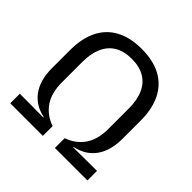

<svg xmlns="http://www.w3.org/2000/svg" viewBox="-168 -801 950 950"><g transform="rotate(45 307.0 -326.0)"><path d="M302.5 -651Q383.5 -651 438.2 -621.2Q493 -591.5 521.2 -534.5Q549.5 -477.5 549.5 -395.5V-269.5Q549.5 -186.5 513 -135.2Q476.5 -84 407.5 -69.5L407 -66.5L572.5 -67.5V-0.5H345V-69Q401 -88 433.2 -133.8Q465.5 -179.5 465.5 -254.5V-397.5Q465.5 -456.5 447 -497.8Q428.5 -539 392.2 -560.2Q356 -581.5 302.5 -581.5Q249.5 -581.5 213.2 -560.2Q177 -539 158.5 -497.8Q140 -456.5 140 -397.5V-254.5Q140 -179.5 172.2 -133.8Q204.5 -88 260.5 -69V-0.5H32.5V-67.5L198 -66.5L197.5 -69.5Q129 -84 92.2 -135.2Q55.5 -186.5 55.5 -269.5V-395.5Q55.5 -477.5 83.8 -534.5Q112 -591.5 167 -621.2Q222 -651 302.5 -651Z"/></g></svg>

Font: Anek Latin
Style: Regular
Weight: 400
Designer: Yesha Goshar
Foundry: Ek Type
Version: Version 1.003